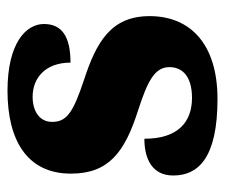

<svg xmlns="http://www.w3.org/2000/svg" viewBox="-64 -526 600 512"><g transform="rotate(-90 236.0 -270.0)"><path d="M228 10C375 10 449 -63 449 -171C449 -274 380 -313 279 -346C192 -375 167 -392 167 -431C167 -465 196 -483 234 -483C285 -483 325 -448 325 -382C396 -382 428 -406 428 -453C428 -500 378 -550 250 -550C117 -550 29 -497 29 -381C29 -280 86 -237 200 -201C277 -176 313 -157 313 -118C313 -86 291 -58 231 -58C167 -58 122 -95 122 -185C68 -185 24 -164 24 -108C24 -42 70 10 228 10Z"/></g></svg>

Font: Noto Serif Tamil SemiCondensed Black
Style: Italic
Weight: 900
Width: 4
Italic angle: -12°
Designer: Indian Type Foundry, Tom Grace, and the Monotype Design Team
Foundry: Monotype Imaging Inc.
Version: Version 2.003